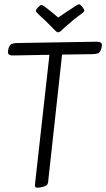

<svg xmlns="http://www.w3.org/2000/svg" viewBox="-20 -869 496 897"><path d="M456 -658Q456 -654 454 -644Q449 -627 441.5 -622Q434 -617 412 -616L270 -614L206 -30Q205 -11 199.5 -5.5Q194 0 180 4Q165 8 156 8Q147 8 144.5 3.5Q142 -1 144 -13L211 -613L49 -610Q31 -609 24 -613Q17 -617 17 -626Q17 -630 19 -640Q24 -657 31.5 -662Q39 -667 61 -668L424 -674Q442 -675 449 -671Q456 -667 456 -658ZM227 -808 188 -839Q177 -846 174 -846Q168 -846 157 -834Q156 -833 152 -828Q148 -823 148 -819Q148 -813 158 -804Q195 -771 238 -726Q246 -718 252 -718Q256 -718 263 -723L281 -740Q321 -776 361 -805Q374 -814 374 -820Q374 -824 366 -835Q361 -841 357 -845Q353 -849 349 -849Q345 -849 336 -843L281 -807Q272 -801 265 -796Q258 -791 252 -787Z"/></svg>

Font: Farsan
Style: Regular
Weight: 400
Version: Version 1.001g;PS 1.001;hotconv 1.0.86;makeotf.lib2.5.63406 